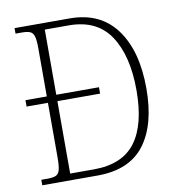

<svg xmlns="http://www.w3.org/2000/svg" viewBox="-80 -787 793 859"><g transform="rotate(-10 316.0 -357.0)"><path d="M43 0V-25H72Q96 -25 109 -30.5Q122 -36 127 -54Q132 -72 132 -110V-359H35V-388H132V-606Q132 -643 127 -660.5Q122 -678 109 -683.5Q96 -689 73 -689H43V-714H293Q432 -714 504.5 -615.5Q577 -517 577 -346Q577 -181 508 -90.5Q439 0 294 0ZM283 -30Q412 -30 472 -109.5Q532 -189 532 -346Q532 -502 472 -593Q412 -684 284 -684H175V-388H369V-359H175V-30Z"/></g></svg>

Font: Noto Serif Armenian SemiCondensed ExtraLight
Style: Regular
Weight: 200
Width: 4
Designer: Monotype Design Team
Foundry: Monotype Imaging Inc.
Version: Version 2.008; ttfautohint (v1.8.4.7-5d5b)